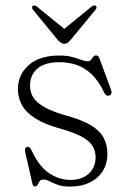

<svg xmlns="http://www.w3.org/2000/svg" viewBox="-20 -676 474 707"><path d="M239.5 -13.5Q281.5 -13.5 306.8 -36.5Q332 -59.5 332 -97Q332 -120.5 320.5 -139Q309 -157.5 280.8 -172.8Q252.5 -188 203 -202Q145 -218 110.5 -239.8Q76 -261.5 61 -288.8Q46 -316 46 -347Q46 -401.5 86 -436.5Q126 -471.5 198 -471.5Q226.5 -471.5 245.8 -466.2Q265 -461 278.5 -455.8Q292 -450.5 302 -450.5Q311 -450.5 315.2 -455.8Q319.5 -461 323 -466.5Q326.5 -472 334 -472Q338 -472 341 -469.2Q344 -466.5 346.5 -460L388.5 -346.5Q391.5 -339 390.5 -333.2Q389.5 -327.5 383 -324.5Q377 -322 372.5 -324.8Q368 -327.5 364.5 -333.5Q343 -379 316.5 -403.5Q290 -428 260.5 -437.5Q231 -447 199.5 -447Q145 -447 117.8 -423.5Q90.5 -400 90.5 -360.5Q90.5 -337.5 102.2 -318Q114 -298.5 143.2 -281.8Q172.5 -265 225 -250Q280.5 -235 313.5 -215.5Q346.5 -196 361 -169.8Q375.5 -143.5 375.5 -108.5Q375.5 -74.5 359 -47.2Q342.5 -20 311.5 -4.5Q280.5 11 237.5 11Q210 11 192 4.2Q174 -2.5 162 -8.8Q150 -15 139 -15Q130 -15 126 -8.8Q122 -2.5 118.8 4Q115.5 10.5 109 10.5Q105.5 10.5 103 8.2Q100.5 6 99.5 1L75 -106Q71.5 -119.5 72.2 -126Q73 -132.5 78.5 -134.5Q84.5 -136.5 88.8 -132.8Q93 -129 98 -119Q123.5 -63.5 160.5 -38.5Q197.5 -13.5 239.5 -13.5ZM222.5 -565 116 -651.5Q111.5 -655 107.8 -655.8Q104 -656.5 100.5 -654Q98 -652 98 -648.2Q98 -644.5 101.5 -640L192.5 -529Q199 -522.5 204.5 -518.5Q210 -514.5 217 -514.5Q224 -514.5 229 -518.5Q234 -522.5 240 -529L331.5 -640Q335.5 -644.5 335.5 -648.2Q335.5 -652 333 -654Q330 -656.5 326 -655.8Q322 -655 317 -651.5L211 -565Z"/></svg>

Font: Fraunces ExtraLight
Style: Regular
Weight: 250
Version: Version 1.000;[b76b70a41]